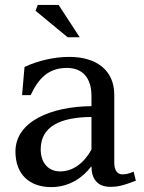

<svg xmlns="http://www.w3.org/2000/svg" viewBox="-20 -748 586 783"><path d="M262 -516C204 -516 138 -502 80 -475L70 -360H105C137 -428 177 -471 253 -471C315 -471 353 -432 353 -357V-315C189 -314 43 -253 43 -130C43 -37 100 15 189 15C256 15 312 -17 353 -70V-69C353 -19 377 14 430 14C456 14 477 11 534 -11L525 -48C504 -39 492 -37 479 -37C458 -37 446 -54 446 -85V-361C446 -463 372 -516 262 -516ZM125 -704 256 -596H305L219 -728H134ZM146 -139C146 -233 227 -270 353 -271V-138C322 -82 277 -49 225 -49C178 -49 146 -83 146 -139Z"/></svg>

Font: LT Superior Serif Medium
Style: Regular
Weight: 500
Designer: Daniel Lyons
Foundry: LyonsType
Version: Version 2.120;FEAKit 1.0